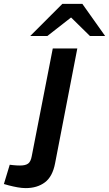

<svg xmlns="http://www.w3.org/2000/svg" viewBox="-150 -757 560 986"><path d="M-130 188 -100 89 -83 91Q-75 92 -65 92.5Q-55 93 -47 93Q-19 93 -5.5 83Q8 73 13 45L121 -508H247L133 81Q120 150 80.5 179.5Q41 209 -18 209Q-37 209 -59.5 205Q-82 201 -105 195ZM312 -572 201 -681 170 -737H273L390 -572ZM5 -572 170 -737H273L230 -679L93 -572Z"/></svg>

Font: REM Medium
Style: Italic
Weight: 500
Italic angle: -11°
Designer: Octavio Pardo
Foundry: Ashler Design
Version: Version 1.005;gftools[0.9.28]